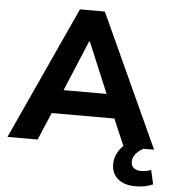

<svg xmlns="http://www.w3.org/2000/svg" viewBox="-62 -759 908 1015"><g transform="rotate(5 392.5 -252.0)"><path d="M-2 0 321 -705H453L776 0H615L531 -196L595 -146H177L241 -196L158 0ZM384 -540 256 -234 230 -272H543L516 -234L388 -540ZM695 201Q634 201 600.5 172Q567 143 567 95Q567 51 596.5 12.5Q626 -26 674 -46L720 0Q704 8 691 19.5Q678 31 671 44.5Q664 58 664 73Q664 96 679 107Q694 118 715 118Q730 118 743 115.5Q756 113 770 108L787 183Q764 193 742.5 197Q721 201 695 201Z"/></g></svg>

Font: Nunito Sans 10pt ExtraBold
Style: Regular
Weight: 800
Designer: Vernon Adams
Foundry: Vernon Adams
Version: Version 3.101;gftools[0.9.27]